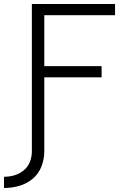

<svg xmlns="http://www.w3.org/2000/svg" viewBox="-63 -755 658 958"><path d="M-43 183V127Q-16 127 9.5 119.5Q35 112 56 94.5Q77 77 86.5 52Q96 27 96 0H158Q158 38 144 75Q130 112 100 137Q70 162 33 172.5Q-4 183 -43 183ZM96 0V-735H511V-679H158V-425H444V-369H158V0Z"/></svg>

Font: Jozsika Light
Style: Regular
Weight: 300
Monospace: yes
Designer: Belleve Invis
Foundry: Belleve Invis
Version: 2.1.0